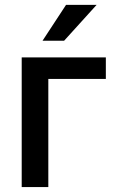

<svg xmlns="http://www.w3.org/2000/svg" viewBox="-20 -762 460 782"><path d="M411.1 -528.3H68.4V0H176.8V-440.4H411.1ZM153.3 -596.2H241.2L373.5 -742.2H249Z"/></svg>

Font: Bert Sans Medium
Style: Regular
Weight: 500
Designer: Christian Robertson (Google), Cristiano Sobral
Foundry: Google, Cristiano Sobral
Version: Version 3.101